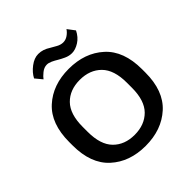

<svg xmlns="http://www.w3.org/2000/svg" viewBox="-249 -1116 1304 1304"><g transform="rotate(-45 403.0 -464.0)"><path d="M53.2 -339.4Q53.2 -163.6 150.9 -74.5Q248.5 14.6 402.3 14.6Q556.2 14.6 654.5 -74.5Q752.9 -163.6 752.9 -339.4V-371.6Q752.9 -547.4 654.5 -636.5Q556.2 -725.6 402.3 -725.6Q248.5 -725.6 150.9 -636.5Q53.2 -547.4 53.2 -371.6ZM190.9 -331.5V-379.9Q190.9 -502.4 248.5 -561Q306.2 -619.6 402.3 -619.6Q498.5 -619.6 556.9 -561Q615.2 -502.4 615.2 -379.9V-331.5Q615.2 -208.5 556.9 -149.9Q498.5 -91.3 402.3 -91.3Q306.6 -91.3 248.8 -149.9Q190.9 -208.5 190.9 -331.5ZM189.9 -845.7 231 -795.9Q241.2 -811 265.9 -831.1Q290.5 -851.1 317.4 -851.1Q334.5 -851.1 355 -841.6Q375.5 -832 394.5 -820.3Q412.1 -809.6 439.2 -797.1Q466.3 -784.7 494.1 -784.7Q526.9 -784.7 563.5 -807.6Q600.1 -830.6 622.1 -875L582.5 -927.2Q569.3 -907.2 548.3 -892.8Q527.3 -878.4 503.4 -878.4Q480 -878.4 455.8 -891.8Q431.6 -905.3 415 -915Q393.1 -929.2 372.1 -936.3Q351.1 -943.4 327.1 -943.4Q288.1 -943.4 248.5 -913.3Q209 -883.3 189.9 -845.7Z"/></g></svg>

Font: Roboto Flex
Style: wght 600 wdth 140 opsz 13.0 GRAD 0.00 slnt 0.00 XTRA 468 XOPQ 96 YOPQ 79 YTLC 514 YTUC 712 YTAS 750 YTDE -203.00 YTFI 738
Weight: 600
Width: 8
Designer: Berlow after Robertson
Foundry: Google
Version: Version 3.100